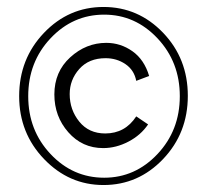

<svg xmlns="http://www.w3.org/2000/svg" viewBox="-20 -607 594 551"><path d="M35 -331Q35 -438 106 -512.5Q177 -587 277 -587Q377 -587 448 -513Q519 -439 519 -332Q519 -225 448 -150.5Q377 -76 277 -76Q178 -76 106.5 -150.5Q35 -225 35 -331ZM279 -97Q368 -97 432 -165Q496 -233 496 -331Q496 -429 432 -497Q368 -565 279 -565Q189 -565 125 -497Q61 -429 61 -331Q61 -233 125 -165Q189 -97 279 -97ZM136 -336Q136 -401 181.5 -442.5Q227 -484 285 -484Q326 -484 360 -460Q394 -436 408 -389L371 -375Q365 -406 340 -423Q315 -440 283 -440Q235 -440 207.5 -409Q180 -378 180 -337Q180 -292 207.5 -258Q235 -224 282 -224Q339 -224 371 -273L405 -250Q384 -219 348.5 -200.5Q313 -182 276 -182Q216 -182 176 -227.5Q136 -273 136 -336Z"/></svg>

Font: Lobster Two
Style: Regular
Weight: 400
Designer: Pablo Impallari
Foundry: Pablo Impallari. www.impallari.com
Version: Version 1.006